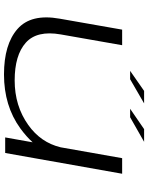

<svg xmlns="http://www.w3.org/2000/svg" viewBox="90 -826 742 962"><g transform="rotate(90 461.0 -345.0)"><path d="M668.5 0 693 -137.5Q664.5 -106 623.5 -76Q510.5 6 353 6Q202 6 125 -61.8Q48 -129.5 73.5 -272.5L128.5 -586H206.5L152.5 -278.5Q131.5 -159 194 -103.2Q256.5 -47.5 383 -47.5Q510.5 -47.5 606 -115.5Q694 -178 718 -277.5L772.5 -586H850.5L746.5 0ZM525 -626 627 -696H690.5L567.5 -626ZM335 -626 435.5 -696H498L377 -626Z"/></g></svg>

Font: Anybody UltraExpanded Light
Style: Italic
Weight: 300
Width: 9
Italic angle: -10°
Designer: Tyler Finck
Foundry: Etcetera Type Company
Version: Version 1.010; ttfautohint (v1.8.3) -l 8 -r 50 -G 200 -x 14 